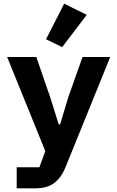

<svg xmlns="http://www.w3.org/2000/svg" viewBox="-20 -827 640 1047"><path d="M71 200V85H195L227 -3L19 -516H178L253 -299L300 -149H308L353 -299L430 -516H581L338 83Q316 139 277.5 169.5Q239 200 173 200ZM319 -570 231 -613 330 -807 453 -746Z"/></svg>

Font: Lilex
Style: Regular
Weight: 400
Monospace: yes
Designer: Mike Abbink, Paul van der Laan, Pieter van Rosmalen, Mikhael Khrustik
Foundry: Mikhael Khrustik
Version: Version 2.510